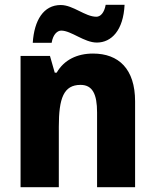

<svg xmlns="http://www.w3.org/2000/svg" viewBox="-20 -783 650 803"><path d="M117 -604H196C202 -641 221 -655 236 -655C278 -655 332 -605 385 -605C446 -605 496 -656 501 -763H422C416 -729 400 -713 383 -713C336 -713 286 -762 234 -762C162 -762 123 -698 117 -604ZM369 -559C303 -559 248 -533 217 -479H209L189 -549H66V0H226V-253C226 -372 246 -428 317 -428C367 -428 386 -389 386 -313V0H545V-359C545 -495 476 -559 369 -559Z"/></svg>

Font: Noto Sans Gujarati UI SemiCondensed ExtraBold
Style: Regular
Weight: 800
Width: 4
Designer: Jelle Bosma - Monotype Design Team, Universal Thirst
Foundry: Monotype Imaging Inc.
Version: Version 2.106